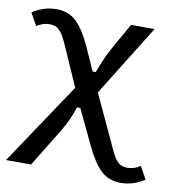

<svg xmlns="http://www.w3.org/2000/svg" viewBox="-113 -603 828 898"><g transform="rotate(10 301.0 -154.0)"><path d="M599 126 632 185Q578 220 519.5 220Q461 220 424 184Q387 148 352 74L273 -92H257Q239 -32 200 32L92 208H-27L233 -181L159 -349Q158 -351 150.5 -368Q143 -385 140.5 -389.5Q138 -394 131 -407.5Q124 -421 119 -426.5Q114 -432 106 -440Q92 -453 62.5 -453Q33 -453 3 -434L-30 -493Q24 -528 83 -528Q142 -528 179 -492Q216 -456 250 -382L300 -270H315Q342 -344 368 -390L439 -516H551L341 -178L443 41Q444 43 451.5 60Q459 77 461.5 81.5Q464 86 471 99.5Q478 113 483 118.5Q488 124 496 132Q510 145 539.5 145Q569 145 599 126Z"/></g></svg>

Font: Voces
Style: Regular
Weight: 400
Designer: Ana Paula Megda, Pablo Ugerman
Foundry: Ana Paula Megda, Pablo Ugerman
Version: Version 1.003